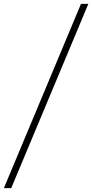

<svg xmlns="http://www.w3.org/2000/svg" viewBox="-50 -844 476 991"><path d="M406 -824 8 127H-30L368 -824Z"/></svg>

Font: Gontserrat ExtraLight
Style: Italic
Weight: 275
Italic angle: -11.3°
Designer: Julieta Ulanovsky
Foundry: Julieta Ulanovsky
Version: Version 6.001